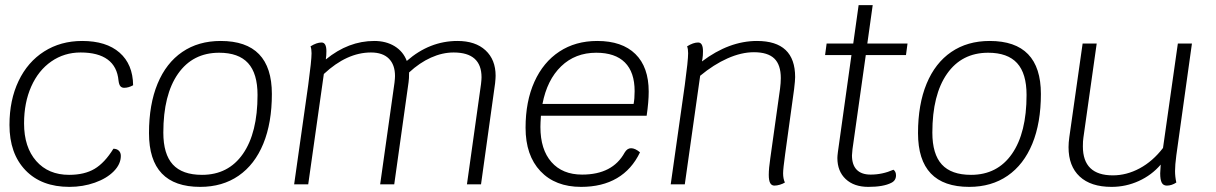

<svg xmlns="http://www.w3.org/2000/svg" viewBox="-20 -720 4749 750"><path d="M17 -232Q17 -329 52.5 -403.5Q88 -478 152.5 -519Q217 -560 301 -560Q395 -560 447 -514.5Q499 -469 500 -387Q482 -377 465 -377Q456 -377 450.5 -383Q445 -389 443 -405Q438 -460 400.5 -487.5Q363 -515 295 -515Q231 -515 180.5 -480Q130 -445 102 -382Q74 -319 74 -238Q74 -145 121.5 -91Q169 -37 250 -37Q310 -37 349.5 -60.5Q389 -84 423 -139Q436 -139 444 -131.5Q452 -124 452 -111Q452 -79 424.5 -51Q397 -23 350.5 -6.5Q304 10 251 10Q142 10 79.5 -55Q17 -120 17 -232Z M562 -200Q562 -312 595.5 -393Q629 -474 692 -517Q755 -560 842 -560Q1042 -560 1042 -353Q1042 -240 1008.5 -158.5Q975 -77 912 -33.5Q849 10 762 10Q562 10 562 -200ZM986 -349Q986 -433 949 -473.5Q912 -514 836 -514Q733 -514 675.5 -432Q618 -350 618 -202Q618 -118 655 -77.5Q692 -37 769 -37Q872 -37 929 -119Q986 -201 986 -349Z M1916 -424Q1916 -415 1914 -395L1859 0H1804L1859 -392Q1861 -410 1861 -418Q1861 -515 1752 -515Q1708 -515 1663.5 -495Q1619 -475 1578 -437Q1578 -412 1576 -399L1520 0H1465L1521 -397Q1523 -415 1523 -423Q1523 -467 1499 -491Q1475 -515 1429 -515Q1335 -515 1245 -431L1184 0H1129L1184 -388Q1197 -484 1197 -512Q1197 -529 1193 -539Q1217 -554 1236 -554Q1255 -554 1255 -520Q1255 -502 1253 -491V-488Q1341 -560 1442 -560Q1488 -560 1521.5 -539.5Q1555 -519 1569 -482Q1658 -560 1767 -560Q1837 -560 1876.5 -523.5Q1916 -487 1916 -424Z M2093 -268Q2091 -240 2091 -224Q2091 -136 2134 -87Q2177 -38 2254 -38Q2373 -38 2420 -124Q2430 -141 2445 -141Q2461 -141 2480 -125Q2448 -58 2390 -24Q2332 10 2250 10Q2149 10 2091 -51.5Q2033 -113 2033 -221Q2033 -324 2067.5 -400.5Q2102 -477 2165 -518.5Q2228 -560 2313 -560Q2410 -560 2462 -509Q2514 -458 2514 -362Q2514 -322 2506 -268ZM2099 -314H2455Q2459 -334 2459 -364Q2459 -438 2421 -476Q2383 -514 2309 -514Q2227 -514 2172 -461Q2117 -408 2099 -314Z M3086 -419Q3086 -406 3082 -372L3047 -118Q3039 -60 3039 -43Q3039 -22 3046 -7Q3038 -2 3026.5 1.5Q3015 5 3005 5Q2994 5 2988.5 -5Q2983 -15 2983 -37Q2983 -62 2989 -102L3027 -373Q3030 -396 3030 -415Q3030 -467 3004.5 -491.5Q2979 -516 2925 -516Q2876 -516 2822 -492Q2768 -468 2715 -424L2655 0H2600L2655 -388Q2668 -484 2668 -512Q2668 -529 2664 -539Q2688 -554 2707 -554Q2726 -554 2726 -520Q2726 -502 2724 -491L2722 -480Q2828 -560 2937 -560Q3086 -560 3086 -419Z M3310 -137Q3308 -119 3308 -113Q3308 -76 3326.5 -57Q3345 -38 3381 -38Q3427 -38 3470 -57Q3480 -50 3480 -35Q3480 -15 3462 -6Q3431 10 3372 10Q3316 10 3283.5 -20.5Q3251 -51 3251 -103Q3251 -110 3253 -126L3306 -505H3203L3209 -550H3313L3334 -700H3389L3368 -550H3525L3519 -505H3362Z M3566 -200Q3566 -312 3599.5 -393Q3633 -474 3696 -517Q3759 -560 3846 -560Q4046 -560 4046 -353Q4046 -240 4012.5 -158.5Q3979 -77 3916 -33.5Q3853 10 3766 10Q3566 10 3566 -200ZM3990 -349Q3990 -433 3953 -473.5Q3916 -514 3840 -514Q3737 -514 3679.5 -432Q3622 -350 3622 -202Q3622 -118 3659 -77.5Q3696 -37 3773 -37Q3876 -37 3933 -119Q3990 -201 3990 -349Z M4575 -113Q4570 -75 4570 -52Q4570 -30 4575 -7Q4557 5 4538 5Q4524 5 4518 -6.5Q4512 -18 4512 -43Q4512 -51 4514 -77Q4479 -36 4428.5 -13Q4378 10 4322 10Q4241 10 4197.5 -30.5Q4154 -71 4154 -145Q4154 -163 4157 -184L4209 -550H4264L4212 -182Q4210 -170 4210 -148Q4210 -35 4327 -35Q4381 -35 4432 -62.5Q4483 -90 4523 -142L4581 -550H4636Z"/></svg>

Font: Krub Light
Style: Italic
Weight: 300
Italic angle: -8°
Designer: Ekaluck Peanpanawate
Foundry: Cadson Demak Co.,Ltd.
Version: Version 1.000; ttfautohint (v1.6)